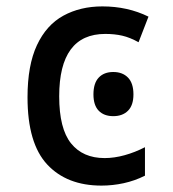

<svg xmlns="http://www.w3.org/2000/svg" viewBox="-20 -570 540 600"><path d="M297 10Q189 10 127.5 -56Q66 -122 66 -266Q66 -366 95.5 -429Q125 -492 178 -521Q231 -550 300 -550Q379 -550 444 -518L413 -438Q386 -453 362 -458.5Q338 -464 309 -464Q165 -464 165 -269Q165 -168 202 -122Q239 -76 307 -76Q337 -76 369.5 -85Q402 -94 433 -110V-21Q401 -5 366.5 2.5Q332 10 297 10ZM334 -207Q305 -207 288.5 -224Q272 -241 272 -275Q272 -310 288.5 -327.5Q305 -345 334 -345Q363 -345 380 -327.5Q397 -310 397 -275Q397 -241 380 -224Q363 -207 334 -207Z"/></svg>

Font: Noto Sans Mono ExtraCondensed Medium
Style: Regular
Weight: 500
Width: 2
Designer: Monotype Design Team
Foundry: Monotype Imaging Inc.
Version: Version 2.014